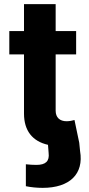

<svg xmlns="http://www.w3.org/2000/svg" viewBox="-20 -696 431 928"><path d="M96 -676V-546H25V-433H96V-147C96 -64 137 -13 212 4L215 43C220 83 201 101 156 101C140 101 123 100 105 98V204C129 209 158 212 186 212C317 212 386 145 367 34L363 -6L340 -116C331 -113 315 -110 302 -110C269 -110 249 -128 249 -161V-433H348V-546H249V-676Z"/></svg>

Font: Wafeq
Style: Bold
Weight: 700
Designer: Rasmus Andersson & Azza Alameddine
Foundry: Google & TypeTogether
Version: Version 3.000;FEAKit 1.0